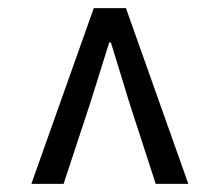

<svg xmlns="http://www.w3.org/2000/svg" viewBox="-20 -769 540 471"><path d="M57 -318H136L201 -515L248 -665H252L298 -515L362 -318H442L289 -749H210Z"/></svg>

Font: Noto Sans Mono CJK SC Regular
Style: Regular
Weight: 400
Designer: Ryoko NISHIZUKA (kana & ideographs); Paul D. Hunt (Latin, Greek & Cyrillic); Wenlong ZHANG (bopomofo); Sandoll Communica
Foundry: Adobe Systems Incorporated
Version: Version 1.005;PS 1.005;hotconv 1.0.96;makeotf.lib2.5.65012